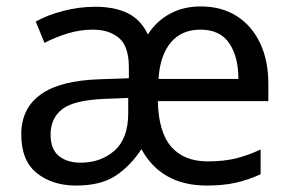

<svg xmlns="http://www.w3.org/2000/svg" viewBox="-20 -566 904 596"><path d="M603 -546Q668 -546 715 -516Q762 -486 787.5 -432Q813 -378 813 -306V-252H470Q472 -156 511.5 -110.5Q551 -65 625 -65Q675 -65 713 -74.5Q751 -84 789 -102V-25Q749 -7 710.5 1.5Q672 10 622 10Q481 10 419 -103Q385 -51 339 -20.5Q293 10 216 10Q143 10 94.5 -28.5Q46 -67 46 -149Q46 -229 106 -272.5Q166 -316 290 -320L380 -323V-357Q380 -422 349.5 -448Q319 -474 268 -474Q228 -474 189.5 -462Q151 -450 118 -433L91 -499Q126 -519 176 -532Q226 -545 275 -545Q337 -545 377.5 -524.5Q418 -504 439 -459Q465 -500 507 -523Q549 -546 603 -546ZM602 -474Q544 -474 510.5 -434.5Q477 -395 472 -321H720Q720 -390 691.5 -432Q663 -474 602 -474ZM303 -259Q209 -255 173 -227Q137 -199 137 -148Q137 -103 162.5 -82Q188 -61 230 -61Q293 -61 335.5 -98.5Q378 -136 378 -214V-262Z"/></svg>

Font: Noto Sans Tifinagh APT
Style: Regular
Weight: 400
Designer: JamraPatel
Foundry: JamraPatel LLC
Version: Version 2.006; ttfautohint (v1.8.4.7-5d5b)